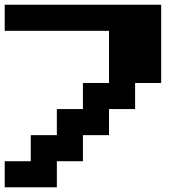

<svg xmlns="http://www.w3.org/2000/svg" viewBox="-20 -798 818 818"><path d="M0 0V-111.1H111.1V-222.2H222.2V-333.3H333.3V-444.4H444.4V-666.7H0V-777.8H666.7V-444.4H555.6V-333.3H444.4V-222.2H333.3V-111.1H222.2V0Z"/></svg>

Font: Pixeloid Sans
Style: Bold
Weight: 700
Monospace: yes
Designer: GGBot
Version: 0.3